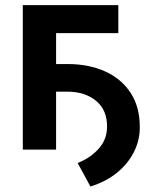

<svg xmlns="http://www.w3.org/2000/svg" viewBox="-20 -565 606 725"><path d="M426.8 -545.5V-440H191.8V-323.2H235.1Q315 -323.2 376.6 -295.5Q438.2 -267.8 473 -214.8Q507.8 -161.9 507.8 -85.9Q508.5 -36.6 486 8.3Q463.4 53.3 421.5 87.4Q379.6 121.4 321.4 139.2L273.1 50.4Q319.6 32.7 351.7 -2.5Q383.9 -37.6 384.2 -85.9Q384.9 -149.5 342.9 -184.1Q300.8 -218.8 235.1 -218.8H191.8V0H66.1V-545.5Z"/></svg>

Font: Inter Zeller Semi Bold
Style: Regular
Weight: 600
Designer: Rasmus Andersson; Joe Bland
Foundry: zeller
Version: Version 3.015;git-dec3a8cb1